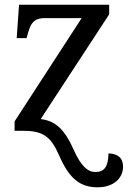

<svg xmlns="http://www.w3.org/2000/svg" viewBox="-20 -556 543 816"><path d="M395 240C461 240 503 203 503 152C503 114 479 97 441 96C440 152 424 175 385 175C354 175 325 152 293 80C254 -7 216 -42 153 -50L444 -495V-536H61L51 -394H93L94 -398C108 -451 118 -479 171 -479H327L42 -40V0H80C164 0 197 26 231 104C274 203 320 240 395 240Z"/></svg>

Font: Noto Serif
Style: Regular
Weight: 400
Designer: Monotype Design Team
Foundry: Monotype Imaging Inc.
Version: Version 2.015